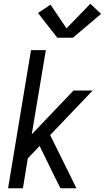

<svg xmlns="http://www.w3.org/2000/svg" viewBox="-20 -1002 558 1022"><path d="M23 0 145 -735H224L149 -287L371 -520H473L247 -283L387 0H302L272 -59L191 -225L128 -159L102 0ZM285 -801 182 -933 249 -977 334 -851 461 -982 518 -928 368 -801Z"/></svg>

Font: Iosevka SS04
Style: Italic
Weight: 400
Italic angle: -9°
Monospace: yes
Designer: Belleve Invis
Foundry: Belleve Invis
Version: Version 19.0.0; ttfautohint (v1.8.4)